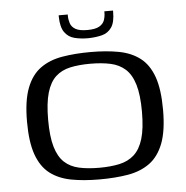

<svg xmlns="http://www.w3.org/2000/svg" viewBox="-48 -662 694 715"><g transform="rotate(-5 299.5 -304.0)"><path d="M295.6 7Q236.5 7 190.1 -1.8Q143.8 -10.6 111.4 -35.2Q79 -59.9 62.1 -106.8Q45.2 -153.6 45.2 -230.7Q45.2 -309.4 63.6 -356.6Q81.9 -403.8 115.9 -428.1Q149.8 -452.4 197.6 -460.4Q245.4 -468.5 303.7 -468.5Q362.9 -468.5 409.2 -459.7Q455.5 -450.9 487.8 -426.2Q520.1 -401.6 537 -354.7Q553.8 -307.9 553.8 -230.7Q553.8 -152.1 535.5 -104.9Q517.1 -57.7 483.3 -33.4Q449.5 -9.1 402.1 -1Q354.7 7 295.6 7ZM298.5 -36.3Q341.1 -36.3 374 -43.4Q406.8 -50.5 429.3 -70.8Q451.8 -91.1 463.4 -129.5Q474.9 -167.8 474.9 -230.7Q474.9 -293.2 463.4 -331.8Q451.8 -370.4 429.3 -390.7Q406.8 -411 374 -418.1Q341.1 -425.2 298.5 -425.2Q256 -425.2 223.4 -418.1Q190.8 -411 168.8 -390.7Q146.8 -370.4 135.5 -331.8Q124.2 -293.2 124.2 -230.7Q124.2 -167.8 135.5 -129.5Q146.8 -91.1 168.8 -70.8Q190.8 -50.5 223.4 -43.4Q256 -36.3 298.5 -36.3ZM300 -520.5Q270.8 -520.5 248 -526.4Q225.2 -532.3 211.5 -551.6Q197.9 -570.9 197.2 -609.1V-615.1H231.1V-610.3Q231.1 -596.3 235.6 -582.4Q240.1 -568.4 254.6 -559.8Q269.1 -551.2 298.5 -551.2Q329 -551.2 343.7 -559.8Q358.5 -568.4 363.2 -582Q367.9 -595.6 367.9 -610.3V-615.1H400.4V-609.8Q400.4 -570.9 387.1 -552Q373.9 -533 351.6 -527.1Q329.3 -521.2 300 -520.5Z"/></g></svg>

Font: Genos Thin
Style: Regular
Weight: 100
Designer: Robert E. Leuschke
Foundry: Robert E. Leuschke
Version: Version 1.010